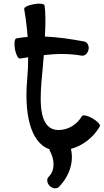

<svg xmlns="http://www.w3.org/2000/svg" viewBox="-20 -800 570 1056"><path d="M304 228C360 171 388 92 370 19C436 1 494 -44 529 -105C534 -114 516 -133 489 -149C462 -164 436 -170 431 -162C404 -115 356 -85 302 -85C198 -85 198 -224 208 -349C212 -394 217 -445 221 -497C290 -505 360 -506 429 -494C446 -491 463 -506 467 -528C471 -549 460 -569 442 -572C371 -585 299 -596 227 -599C231 -670 231 -734 225 -770C223 -780 197 -783 166 -777C135 -772 111 -760 113 -750C122 -699 128 -648 132 -597C111 -595 91 -593 70 -589C60 -587 57 -561 62 -530C68 -499 80 -476 90 -478C105 -480 120 -483 135 -485C135 -442 133 -399 129 -356C115 -192 140 -17 253 21C252 24 252 26 253 28C280 75 285 135 248 172C235 184 238 207 253 222C269 238 291 240 304 228Z"/></svg>

Font: Nupuram SemiBold
Style: Regular
Weight: 600
Designer: Santhosh Thottingal (santhosh.thottingal@gmail.com)
Foundry: SMC
Version: Version 1.000